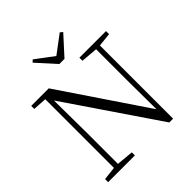

<svg xmlns="http://www.w3.org/2000/svg" viewBox="-246 -1108 1285 1285"><g transform="rotate(-45 396.0 -465.5)"><path d="M270 -938 254 -923 374 -790H423L544 -923L526 -938L398 -842ZM618 7H654V-686L751 -696V-725H499V-696L618 -686V-383L620 -116L209 -725H43V-696L141 -690V-40L46 -29V0H299V-29L179 -40V-332L176 -643Z"/></g></svg>

Font: Noto Serif SC Light
Style: Regular
Weight: 300
Designer: Ryoko NISHIZUKA 西塚涼子 (kana & ideographs); Frank Grießhammer (Latin, Greek & Cyrillic); Wenlong ZHANG 张文龙 (bopomofo); San
Foundry: Adobe
Version: Version 2.001;hotconv 1.1.0;makeotfexe 2.6.0